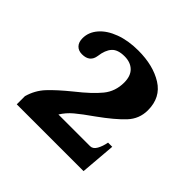

<svg xmlns="http://www.w3.org/2000/svg" viewBox="-119 -827 681 681"><g transform="rotate(45 221.5 -487.0)"><path d="M44 -308Q55 -347 81 -375Q107 -403 155 -442Q207 -483 233 -515Q259 -547 259 -591Q259 -624 241.5 -641Q224 -658 194 -658Q160 -658 145 -641Q130 -624 126 -592Q121 -556 82 -556Q64 -556 53.5 -567Q43 -578 43 -598Q43 -628 64.5 -653Q86 -678 125 -692.5Q164 -707 214 -707Q289 -707 338.5 -676Q388 -645 388 -581Q388 -538 358.5 -506.5Q329 -475 272 -434Q232 -406 210 -387.5Q188 -369 174 -346H333Q347 -346 356 -362Q365 -378 369 -400H390L379 -267H44Z"/></g></svg>

Font: Taviraj DemiBold
Style: Regular
Weight: 600
Designer: Katatrad Team
Foundry: CadsonDemak
Version: Version 1.030